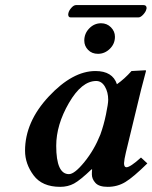

<svg xmlns="http://www.w3.org/2000/svg" viewBox="-20 -722 597 752"><path d="M310.1 -563Q310.1 -590.8 329.6 -610.8Q349.1 -630.9 376 -630.9Q398.9 -630.9 414.6 -615Q430.2 -599.1 430.2 -578.1Q430.2 -550.3 410.2 -530.8Q390.1 -511.2 363.8 -511.2Q339.8 -511.2 325 -526.6Q310.1 -542 310.1 -563ZM373 -194.8Q386.2 -231 395 -273.4Q403.8 -315.9 403.8 -331.1Q403.8 -360.8 390.9 -382.8Q377.9 -404.8 356.9 -404.8Q299.8 -404.8 250 -318.8Q200.2 -232.9 200.2 -150.9Q200.2 -40 250 -40Q272 -40 310.5 -87.4Q349.1 -134.8 373 -194.8ZM339.8 -39.1Q339.8 -52.2 340.8 -58.1L338.9 -59.1Q293.9 -16.1 270 -3.2Q246.1 9.8 215.8 9.8Q145 9.8 111.6 -35.2Q78.1 -80.1 78.1 -131.8Q78.1 -244.6 171.1 -344.2Q264.2 -443.8 354 -443.8Q420.9 -443.8 438 -392.1Q467.8 -413.1 495.1 -443.8L549.8 -446.8Q551.8 -446.8 551.8 -443.8Q529.3 -359.9 520.5 -320.8L473.1 -125Q466.3 -96.2 465.8 -83Q465.8 -66.9 475.1 -66.9Q490.2 -66.9 532.2 -105L557.1 -82Q502 -27.8 470.9 -9Q439.9 9.8 401.9 9.8Q367.7 9.8 353.8 -5.6Q339.8 -21 339.8 -39.1ZM522 -653.8H256.8Q247.1 -653.8 247.1 -666Q247.1 -668.9 248 -670.9Q250 -680.7 259.5 -691.4Q269 -702.1 277.8 -702.1H542Q554.2 -702.1 554.2 -689.9Q554.2 -688 553.2 -686Q551.3 -676.3 541 -665Q530.8 -653.8 522 -653.8Z"/></svg>

Font: Linux Libertine
Style: Semibold Italic
Weight: 600
Italic angle: -11.5°
Designer: Philipp H. Poll
Foundry: Philipp H. Poll
Version: Version 5.1.2 ; ttfautohint (v0.9)